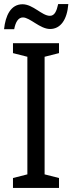

<svg xmlns="http://www.w3.org/2000/svg" viewBox="-28 -927 357 947"><path d="M-8 -783H42C49 -820 63 -841 85 -841C120 -841 169 -784 219 -784C270 -784 303 -829 309 -907H259C251 -871 241 -849 218 -849C179 -849 135 -906 83 -906C25 -906 -1 -850 -8 -783ZM263 0V-49L192 -67V-647L263 -665V-714H36V-665L107 -647V-67L36 -49V0Z"/></svg>

Font: Noto Sans Condensed
Style: Regular
Weight: 400
Width: 3
Designer: Monotype Design Team
Foundry: Monotype Imaging Inc.
Version: Version 2.013